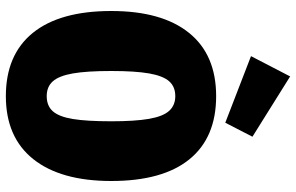

<svg xmlns="http://www.w3.org/2000/svg" viewBox="-202 -814 1035 672"><g transform="rotate(90 316.0 -477.5)"><path d="M613 -349Q613 -172 536.5 -76Q460 20 316 20Q171 20 94.5 -74.5Q18 -169 18 -349Q18 -526 94.5 -621Q171 -716 316 -716Q461 -716 537 -622.5Q613 -529 613 -349ZM228 -349Q228 -263 236.5 -214.5Q245 -166 264 -144.5Q283 -123 316 -123Q350 -123 369 -144.5Q388 -166 396 -214.5Q404 -263 404 -349Q404 -432 395.5 -481Q387 -530 367.5 -551.5Q348 -573 316 -573Q283 -573 264 -551.5Q245 -530 236.5 -481.5Q228 -433 228 -349ZM247 -975 458 -843 409 -748 176 -838Z"/></g></svg>

Font: Fira Sans Condensed Black
Style: Regular
Weight: 900
Width: 3
Designer: Carrois Corporate & Edenspiekermann AG
Foundry: Carrois Corporate GbR & Edenspiekermann AG
Version: Version 4.203